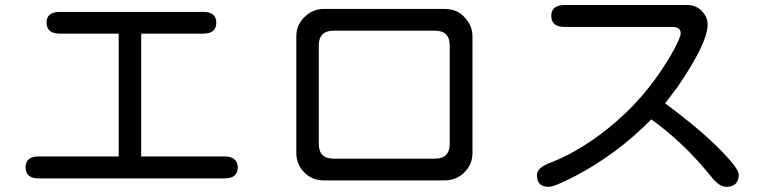

<svg xmlns="http://www.w3.org/2000/svg" viewBox="-20 -717 3040 759"><path d="M81.1 -55.7Q81.1 -98.6 132.8 -98.6H449.2V-584H216.8Q164.1 -584 164.1 -627.9Q164.1 -669.9 216.8 -669.9H783.2Q835 -669.9 835 -627Q835 -584 783.2 -584H538.1V-98.6H866.2Q919.9 -98.6 919.9 -54.7Q919.9 -11.7 866.2 -11.7H132.8Q81.1 -11.7 81.1 -55.7Z M1151.4 -112.3V-573.2Q1151.4 -621.1 1187.5 -653.3Q1218.8 -681.6 1259.8 -681.6H1738.3Q1789.1 -681.6 1819.3 -645.5Q1847.7 -614.3 1847.7 -573.2V-112.3Q1847.7 -66.4 1815.4 -35.2Q1783.2 -3.9 1738.3 -3.9H1259.8Q1213.9 -3.9 1182.6 -35.6Q1151.4 -67.4 1151.4 -112.3ZM1298.8 -89.8H1699.2Q1757.8 -89.8 1757.8 -148.4V-537.1Q1757.8 -595.7 1699.2 -595.7H1298.8Q1240.2 -595.7 1240.2 -537.1V-148.4Q1240.2 -89.8 1298.8 -89.8Z M2102.5 -24.4Q2102.5 -53.7 2154.3 -73.2Q2290 -126 2420.9 -240.7Q2551.8 -355.5 2641.6 -515.6Q2670.9 -570.3 2670.9 -585Q2670.9 -610.4 2637.7 -610.4H2212.9Q2159.2 -610.4 2159.2 -654.3Q2159.2 -697.3 2212.9 -697.3H2697.3Q2730.5 -697.3 2753.9 -673.8Q2777.3 -650.4 2777.3 -620.1Q2777.3 -546.9 2658.2 -373L2609.4 -308.6Q2736.3 -214.8 2817.4 -134.8Q2900.4 -51.8 2900.4 -27.3Q2900.4 21.5 2850.6 21.5Q2822.3 21.5 2790 -20.5Q2681.6 -154.3 2554.7 -245.1Q2418 -106.4 2251 -19.5Q2171.9 21.5 2149.4 21.5Q2102.5 21.5 2102.5 -24.4Z"/></svg>

Font: jf-openhuninn-2.0
Style: Regular
Weight: 400
Designer: [Kosugi Maru]
Designed by MOTOYA      

[Varela Round]
Joe Prince (Latin component); Avraham Cornfeld (Hebrew component)
Foundry: justfont CO.,LTD.
Version: 2.0